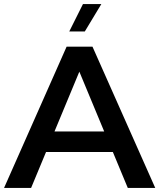

<svg xmlns="http://www.w3.org/2000/svg" viewBox="-25 -931 789 951"><path d="M-5 0H129L203 -178H534L608 0H744L433 -700H305ZM318 -775H395L477 -911H386ZM245 -280 368 -576 491 -280Z"/></svg>

Font: Chess Sans SemiBold
Style: Regular
Weight: 600
Designer: Wolf Bōese
Foundry: Wolf Bōese
Version: Version 7.223;Glyphs 3.3 (3306)